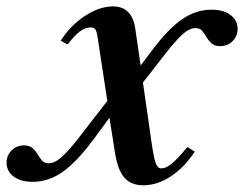

<svg xmlns="http://www.w3.org/2000/svg" viewBox="-83 -554 744 585"><path d="M353.5 10.5Q315 10.5 294.8 -14Q274.5 -38.5 266.5 -94L250.5 -195.5L202.5 -130Q151 -60.5 107.8 -30.2Q64.5 0 17 0Q-20 0 -41.5 -16.2Q-63 -32.5 -63 -58.5Q-63 -80 -47.8 -95.5Q-32.5 -111 -10 -111Q6.5 -111 16 -102.8Q25.5 -94.5 31.8 -83.8Q38 -73 45.2 -64.8Q52.5 -56.5 65 -56.5Q84.5 -56.5 106.8 -77.2Q129 -98 154.5 -131L244 -246.5L214 -443Q211.5 -459 207.2 -464.8Q203 -470.5 193.5 -470.5Q177.5 -470.5 161.2 -458.8Q145 -447 123 -418.5L102 -430Q131.5 -476.5 175.8 -505.5Q220 -534.5 261.5 -534.5Q320 -534.5 329.5 -464.5L345.5 -354.5L378 -397.5Q428.5 -465.5 471.2 -495Q514 -524.5 561 -524.5Q598 -524.5 619.5 -508.2Q641 -492 641 -466Q641 -444.5 626 -429Q611 -413.5 588 -413.5Q571 -413.5 561.8 -421.8Q552.5 -430 546.2 -441Q540 -452 532.8 -460.2Q525.5 -468.5 512.5 -468.5Q493.5 -468.5 471.2 -447.5Q449 -426.5 423.5 -393.5L352.5 -302.5L379 -118.5Q386 -70.5 391.8 -55.8Q397.5 -41 409 -41Q422.5 -41 439.5 -54.8Q456.5 -68.5 488 -106L510.5 -92Q478.5 -43.5 437.2 -16.5Q396 10.5 353.5 10.5Z"/></svg>

Font: Libre Caslon Text Medium Italic
Style: Regular
Weight: 500
Italic angle: -22.583°
Designer: Pablo Impallari, Rodrigo Fuenzalida, Katja Schimmel
Foundry: Pablo Impallari, Rodrigo Fuenzalida
Version: Version 2.000